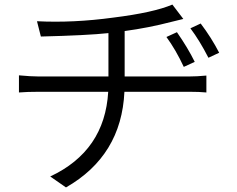

<svg xmlns="http://www.w3.org/2000/svg" viewBox="-20 -771 1040 841"><path d="M755 -630Q803 -561 833 -500L785 -478Q750 -553 709 -609ZM859 -668Q906 -606 940 -540L893 -518Q854 -594 814 -647ZM63 -441Q116 -436 150 -436H455V-626Q363 -616 159 -611L142 -678Q301 -670 477 -694Q653 -716 735 -751L783 -688L730 -675Q630 -649 526 -635V-436H807Q842 -436 884 -440V-366Q853 -369 809 -369H525Q512 -89 269 50L200 2Q439 -110 454 -369H152Q99 -369 63 -366Z"/></svg>

Font: Source Han Sans CN Normal
Style: Regular
Weight: 350
Designer: Ryoko NISHIZUKA 西塚涼子 (kana, bopomofo & ideographs); Paul D. Hunt (Latin, Greek & Cyrillic); Sandoll Communications 산돌커뮤니
Foundry: Adobe
Version: Version 2.004;hotconv 1.0.118;makeotfexe 2.5.65603